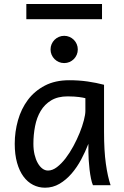

<svg xmlns="http://www.w3.org/2000/svg" viewBox="-20 -896 602 929"><path d="M393.1 -420.9Q387.2 -422.4 379.9 -423.8Q372.6 -425.3 362.5 -426.5Q352.5 -427.7 339.1 -428.7Q325.7 -429.7 307.6 -429.7Q259.8 -429.7 227.8 -410.4Q195.8 -391.1 176.8 -359.1Q157.7 -327.1 149.7 -285.6Q141.6 -244.1 141.6 -200.2Q141.6 -171.9 147.2 -148.2Q152.8 -124.5 162.6 -107.2Q172.4 -89.8 185.1 -80.3Q197.8 -70.8 212.4 -70.8Q233.9 -70.8 255.6 -87.4Q277.3 -104 297.4 -130.1Q317.4 -156.2 335 -188.7Q352.5 -221.2 365.5 -253.2Q378.4 -285.2 385.7 -313.5Q393.1 -341.8 393.1 -358.9ZM429.7 0Q424.3 -11.7 420.2 -32.2Q416 -52.7 413.3 -75.9Q410.6 -99.1 409.2 -122.1Q407.7 -145 407.7 -161.1V-200.2Q393.1 -162.1 372.8 -124.3Q352.5 -86.4 326.4 -56.2Q300.3 -25.9 268.1 -6.8Q235.8 12.2 197.8 12.2Q167 12.2 140.1 -1.5Q113.3 -15.1 93.5 -42Q73.7 -68.8 62.5 -108.6Q51.3 -148.4 51.3 -200.2Q51.3 -258.3 66.9 -313.7Q82.5 -369.1 114.7 -412.4Q147 -455.6 196.8 -481.7Q246.6 -507.8 314.9 -507.8Q362.3 -507.8 404.3 -501.7Q446.3 -495.6 483.4 -485.8V-258.8Q483.4 -166.5 492.2 -103.8Q501 -41 515.1 0ZM224.6 -656.7Q224.6 -670.4 229.7 -682.4Q234.9 -694.3 243.9 -703.4Q252.9 -712.4 264.9 -717.5Q276.9 -722.7 290.5 -722.7Q304.2 -722.7 316.2 -717.5Q328.1 -712.4 337.2 -703.4Q346.2 -694.3 351.3 -682.4Q356.4 -670.4 356.4 -656.7Q356.4 -643.1 351.3 -631.1Q346.2 -619.1 337.2 -610.1Q328.1 -601.1 316.2 -595.9Q304.2 -590.8 290.5 -590.8Q276.9 -590.8 264.9 -595.9Q252.9 -601.1 243.9 -610.1Q234.9 -619.1 229.7 -631.1Q224.6 -643.1 224.6 -656.7ZM107.4 -876.5H473.6V-803.2H107.4Z"/></svg>

Font: Andika Afr
Style: Regular
Weight: 400
Designer: Victor Gaultney, Annie Olsen, Julie Remington, Don Collingsworth, Eric Hays, Becca Hirsbrunner
Foundry: SIL International
Version: Version 5.000